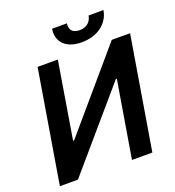

<svg xmlns="http://www.w3.org/2000/svg" viewBox="-160 -1040 1064 1166"><g transform="rotate(-20 372.5 -457.5)"><path d="M147 -727.3 26.3 0H143.1L568.5 -495.4H574.6L492.2 0H623.9L744.7 -727.3H626.4L202.4 -231.5H196L277.7 -727.3ZM308.9 -914.8C295.1 -831.7 349.8 -775.6 451.3 -775.6C553.6 -775.6 627.1 -831.7 641 -914.8H544.7C538.7 -880 514.2 -849.1 463.8 -849.1C413 -849.1 398.8 -880.7 404.8 -914.8Z"/></g></svg>

Font: Margiela Sans Semi Bold
Style: Italic
Weight: 600
Italic angle: -9.39999°
Designer: Stefan Endress, Andreas Faust
Version: Version 1.100;FEAKit 1.0